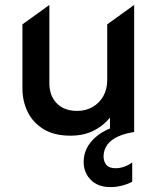

<svg xmlns="http://www.w3.org/2000/svg" viewBox="-20 -539 644 784"><path d="M430.9 225Q379.6 225 350.4 195.1Q321.2 165.2 321.6 121.7Q322.2 78.1 347.8 45Q373.3 11.9 416.7 -9.1Q460.1 -30.2 513.9 -37.3L527.8 0Q489.1 5.9 461.3 18.8Q433.5 31.6 418.5 51.5Q403.6 71.3 402.9 98.8Q402.6 119.7 414 133.8Q425.4 147.9 451.4 147.9Q470.4 147.9 488.1 141.4Q505.8 134.9 519.9 124.2V203.1Q499.9 213.6 476.9 219.3Q453.9 225 430.9 225ZM267.6 15Q201.2 15 157.7 -11.7Q114.2 -38.4 92.9 -82.3Q71.6 -126.2 71.6 -178.4V-439.5L181.6 -518.8V-199.1Q181.6 -148.1 211.7 -117.2Q241.8 -86.2 295.6 -86.2Q330.2 -86.2 358 -102.1Q385.7 -117.9 401.8 -146.3Q417.8 -174.8 417.8 -212.2V-439.5L527.8 -518.8V0H429.1V-58.5Q400.1 -23.6 360.2 -4.3Q320.2 15 267.6 15Z"/></svg>

Font: Geologica-Sharp
Style: Regular
Weight: 100
Designer: Sindre Bremnes, Frode Helland
Foundry: Monokrom Skriftforlag AS
Version: Version 1.010;gftools[0.9.28]